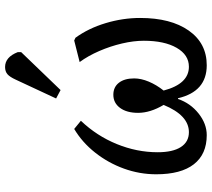

<svg xmlns="http://www.w3.org/2000/svg" viewBox="-60 -780 854 775"><g transform="rotate(-90 367.5 -393.0)"><path d="M209 14Q132 14 91.5 -38Q51 -90 51 -190Q51 -257 74 -320.5Q97 -384 138.5 -436.5Q180 -489 234 -521L267 -494Q206 -430 173 -349Q140 -268 140 -184Q140 -123 161 -90.5Q182 -58 221 -58Q289 -58 331 -160Q299 -214 299 -263Q299 -309 319 -336Q339 -363 372 -363Q403 -363 420.5 -340.5Q438 -318 438 -279Q438 -251 425 -220Q412 -189 389 -160Q416 -58 485 -58Q533 -58 561.5 -107.5Q590 -157 590 -240Q590 -281 579 -328Q568 -375 548.5 -420Q529 -465 504 -499L591 -521L602 -516Q640 -464 661 -394.5Q682 -325 682 -255Q682 -131 631 -58.5Q580 14 491 14Q385 14 358 -102H355Q338 -52 296.5 -19Q255 14 209 14ZM391 -576 357 -594 433 -757Q444 -781 455 -790.5Q466 -800 484 -800Q524 -800 544 -749V-735Z"/></g></svg>

Font: Literata 12pt
Style: Italic
Weight: 400
Italic angle: -2°
Designer: Latin by Veronika Burian and Jose Scaglione. Greek by Irene Vlachou. Cyrillic by Vera Evstafieva
Foundry: TypeTogether
Version: Version 3.002